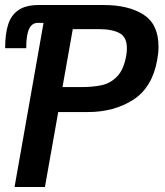

<svg xmlns="http://www.w3.org/2000/svg" viewBox="-38 -745 658 765"><path d="M135.5 -654H113.5Q89 -654 77.8 -629.5Q66.5 -605 66.5 -553H-17.5Q-17.5 -611.5 -5 -649Q7.5 -686.5 37 -705.8Q66.5 -725 116.5 -725H375Q474 -725 533.8 -686.8Q593.5 -648.5 593.5 -559Q593.5 -534 588.5 -507Q569 -396.5 492.8 -347.5Q416.5 -298.5 311 -298.5H194L141 0H20ZM465 -524Q467.5 -537 467.5 -552.5Q467.5 -597.5 438 -613.2Q408.5 -629 354.5 -629H252L211 -398H283Q335 -398 369.8 -406.2Q404.5 -414.5 430 -441.8Q455.5 -469 465 -524Z"/></svg>

Font: JuliaMono SemiBold
Style: Italic
Weight: 600
Italic angle: -9°
Monospace: yes
Designer: cormullion
Foundry: corm
Version: Version 0.056; ttfautohint (v1.8.4)